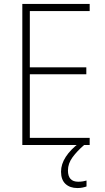

<svg xmlns="http://www.w3.org/2000/svg" viewBox="-20 -734 530 972"><path d="M434 0H93V-714H434V-678H131V-393H417V-358H131V-36H434ZM324 129Q324 186 376 186Q389 186 400.5 184Q412 182 418 180V210Q410 213 398 215.5Q386 218 372 218Q334 218 311.5 197Q289 176 289 135Q289 97 313 60Q337 23 382 -11L406 0Q370 31 347 62.5Q324 94 324 129Z"/></svg>

Font: Noto Sans Arabic SemCond ExtLt
Style: Regular
Weight: 200
Width: 4
Designer: Monotype Design Team, Nadine Chahine, Nizar Qandah and Khaled Hosny
Foundry: Monotype Imaging Inc.
Version: Version 2.012; ttfautohint (v1.8.4.7-5d5b)